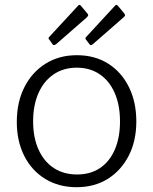

<svg xmlns="http://www.w3.org/2000/svg" viewBox="-20 -770 638 800"><path d="M299 10Q225 10 168.5 -24.5Q112 -59 81 -120.5Q50 -182 50 -262Q50 -344 81.5 -406.5Q113 -469 169.5 -504.5Q226 -540 300 -540Q375 -540 430.5 -505Q486 -470 517 -407.5Q548 -345 548 -264Q548 -183 516.5 -121.5Q485 -60 429.5 -25Q374 10 299 10ZM301 -43Q357 -43 397 -70Q437 -97 458.5 -147Q480 -197 480 -264Q480 -332 458 -382.5Q436 -433 395.5 -460.5Q355 -488 300 -488Q245 -488 204 -460.5Q163 -433 140.5 -382.5Q118 -332 118 -264Q118 -197 140.5 -147Q163 -97 204 -70Q245 -43 301 -43ZM317 -746 344 -714Q348 -709 347.5 -706Q347 -703 341 -697L214 -586Q208 -582 204.5 -582Q201 -582 198 -587L186 -604Q179 -610 185 -616L306 -747Q312 -753 317 -746ZM471 -746 498 -714Q501 -709 501 -706Q501 -703 494 -697L367 -586Q362 -582 358.5 -582Q355 -582 352 -587L339 -604Q333 -610 339 -616L460 -747Q466 -753 471 -746Z"/></svg>

Font: Libre Franklin Light
Style: Regular
Weight: 300
Designer: Pablo Impallari, Rodrigo Fuenzalida, Nhung Nguyen
Foundry: Impallari Type
Version: Version 3.000